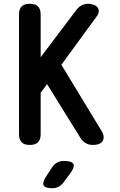

<svg xmlns="http://www.w3.org/2000/svg" viewBox="-20 -760 640 1020"><path d="M196 -48Q196 -18 182 -4Q168 10 138.5 10Q109 10 95 -4Q81 -18 81 -48V-682Q81 -712 95 -726Q109 -740 138.5 -740Q168 -740 182 -726Q196 -712 196 -682V-456L384 -705Q397 -723 413.5 -731.5Q430 -740 449 -740Q462 -740 475.5 -735.5Q489 -731 497 -722Q505 -713 505 -700Q505 -687 491 -669L306 -416L518 -67Q530 -48 530.5 -33.5Q531 -19 524.5 -9.5Q518 0 505 5Q492 10 475 10Q452 10 435.5 0.5Q419 -9 407 -28L230 -313L196 -267ZM224 179 256 130Q268 112 284 103.5Q300 95 320 95Q362 95 370 111.5Q378 128 353 161L316 211Q305 225 290 232.5Q275 240 257 240Q220 240 212 225Q204 210 224 179Z"/></svg>

Font: Maple Mono NL SemiBold
Style: Regular
Weight: 600
Monospace: yes
Designer: subframe7536
Version: Version 7.000